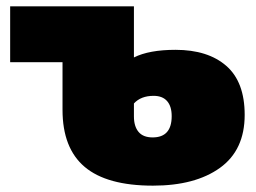

<svg xmlns="http://www.w3.org/2000/svg" viewBox="-20 -567 806 605"><path d="M751 -205Q751 -94 673 -38Q595 18 462 18Q317 18 247 -41Q177 -100 177 -221V-371H12V-547H402V-386Q450 -410 533 -410Q635 -410 693 -359.5Q751 -309 751 -205ZM521 -201Q521 -232 506.5 -248.5Q492 -265 464 -265Q424 -265 402 -241V-200Q402 -169 416.5 -151.5Q431 -134 461 -134Q521 -134 521 -201Z"/></svg>

Font: Montserrat Alternates Black
Style: Regular
Weight: 900
Designer: Julieta Ulanovsky
Foundry: Julieta Ulanovsky
Version: Version 7.200